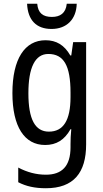

<svg xmlns="http://www.w3.org/2000/svg" viewBox="-20 -761 548 1021"><path d="M388 -741H335C330 -691 300 -671 256 -671C209 -671 182 -691 178 -741H124C128 -654 173 -607 254 -607C335 -607 386 -659 388 -741ZM222 -547C112 -547 46 -448 46 -266C46 -87 110 10 220 10C280 10 323 -17 355 -74H359C356 -48 355 -15 355 5V22C355 123 309 168 224 168C173 168 124 155 77 130V208C119 230 166 240 224 240C372 240 438 157 438 7V-537H369L359 -466H354C322 -522 279 -547 222 -547ZM237 -474C319 -474 355 -412 355 -269V-245C355 -121 317 -61 240 -61C167 -61 131 -126 131 -265C131 -401 166 -474 237 -474Z"/></svg>

Font: Noto Sans Lao Looped Condensed
Style: Regular
Weight: 400
Width: 3
Designer: Mark Frömberg, Ben Mitchell
Foundry: The Fontpad Ltd
Version: Version 1.002